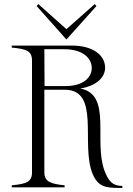

<svg xmlns="http://www.w3.org/2000/svg" viewBox="-20 -925 655 948"><path d="M496 -82C441 -229 535 -459 376 -488C458 -501 499 -544 499 -591C499 -649 443 -700 335 -700H38V-690C110 -683 138 -674 138 -626V-74C138 -26 109 -17 38 -10V0H299V-10C234 -17 199 -26 199 -74V-482H299C478 -482 377 -214 437 -67C465 0 505 2 567 3H584V-7C536 -7 516 -30 496 -82ZM303 -500H200L199 -682H296C393 -682 433 -635 433 -589C433 -544 393 -500 303 -500ZM161 -895 308 -730 456 -895 448 -905 308 -781 169 -905Z"/></svg>

Font: Sprat Condensed Light
Style: Regular
Weight: 300
Width: 3
Designer: Ethan Nakache
Foundry: Collletttivo
Version: Version 2.000;Glyphs 3.2 (3217)